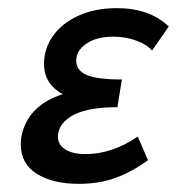

<svg xmlns="http://www.w3.org/2000/svg" viewBox="-20 -445 436 471"><path d="M394 -380 353 -321Q340 -336 314 -345.5Q288 -355 258 -355Q217 -355 192 -338Q167 -321 167 -296Q167 -272 193 -261Q219 -250 279 -250L268 -182Q200 -182 164.5 -165Q129 -148 123 -119Q122 -116 122 -110Q122 -90 140 -78.5Q158 -67 190 -67Q255 -67 318 -110L343 -52Q303 -23 263 -8.5Q223 6 173 6Q110 6 70.5 -18.5Q31 -43 31 -91Q31 -104 34 -117Q52 -188 134 -214Q88 -239 88 -288Q88 -326 110 -357Q132 -388 172.5 -406.5Q213 -425 267 -425Q347 -425 394 -380Z"/></svg>

Font: Ysabeau Semibold
Style: Italic
Weight: 600
Italic angle: -12°
Designer: Christian Thalmann (Catharsis Fonts)
Version: Version 0.003